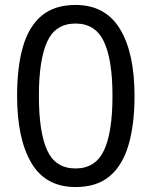

<svg xmlns="http://www.w3.org/2000/svg" viewBox="-20 -745 612 775"><path d="M523 -358Q523 -243 499 -160.5Q475 -78 423 -34Q371 10 285 10Q164 10 106.5 -87.5Q49 -185 49 -358Q49 -474 72.5 -556Q96 -638 148 -681.5Q200 -725 285 -725Q405 -725 464 -628.5Q523 -532 523 -358ZM137 -358Q137 -211 170.5 -138Q204 -65 285 -65Q365 -65 399.5 -137.5Q434 -210 434 -358Q434 -504 399.5 -577Q365 -650 285 -650Q204 -650 170.5 -577Q137 -504 137 -358Z"/></svg>

Font: Noto Sans Tangsa
Style: Regular
Weight: 400
Designer: David Williams
Foundry: Google LLC
Version: Version 1.504